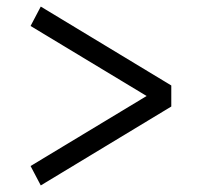

<svg xmlns="http://www.w3.org/2000/svg" viewBox="-20 -587 604 584"><path d="M73 -82 426 -295 73 -508 104 -567 501 -327V-263L104 -23Z"/></svg>

Font: Maitree
Style: Regular
Weight: 400
Designer: CadsonDemak Team
Foundry: CadsonDemak
Version: Version 1.001